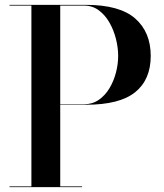

<svg xmlns="http://www.w3.org/2000/svg" viewBox="-20 -770 674 790"><path d="M19.2 -3H109.2V-747H19.2V-750H333.8Q472.5 -750 536.4 -693.8Q600.2 -637.5 600.2 -540Q600.2 -442.5 536.4 -390.8Q472.5 -339 333.8 -339H227.8V-3H317.8V0H19.2ZM325.8 -747H227.8V-341H325.8Q360.2 -341 386.5 -359.2Q412.8 -377.5 430.5 -407.1Q448.2 -436.8 457.2 -471.7Q466.2 -506.6 466.2 -540Q466.2 -573.4 457.2 -609.5Q448.2 -645.6 430.5 -676.9Q412.8 -708.1 386.5 -727.6Q360.2 -747 325.8 -747Z"/></svg>

Font: Bodoni* 72 Medium
Style: Regular
Weight: 500
Version: Version 1.002; ttfautohint (v0.97) -l 8 -r 50 -G 200 -x 14 -